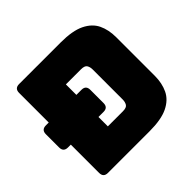

<svg xmlns="http://www.w3.org/2000/svg" viewBox="-172 -910 1100 1100"><g transform="rotate(-45 378.0 -360.0)"><path d="M56 -265Q20 -265 20 -301V-408Q20 -444 56 -444H79V-684Q79 -720 115 -720H452Q547 -720 600.5 -694Q654 -668 676 -622.5Q698 -577 698 -516V-204Q698 -144 676 -98Q654 -52 600.5 -26Q547 0 452 0H115Q79 0 79 -36V-265ZM303 -529V-444H344Q380 -444 380 -408V-301Q380 -265 344 -265H303V-189H425Q455 -189 463.5 -203.5Q472 -218 472 -238V-481Q472 -501 463.5 -515Q455 -529 425 -529Z"/></g></svg>

Font: Bungee Spice
Style: Regular
Weight: 400
Designer: David Jonathan Ross
Foundry: David Jonathan Ross
Version: Version 2.000